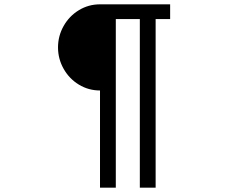

<svg xmlns="http://www.w3.org/2000/svg" viewBox="-20 -825 1096 887"><path d="M442 -407Q389 -407 344.5 -434Q300 -461 274 -507Q248 -553 248 -606Q248 -659 274 -705Q300 -751 344.5 -778Q389 -805 442 -805H766V-737H699V42H626V-737H515V42H442Z"/></svg>

Font: PlemolJP
Style: Regular
Weight: 400
Monospace: yes
Version: v2.0.4; ttfautohint (v1.8.4.7-5d5b-dirty) -l 6 -r 45 -G 200 